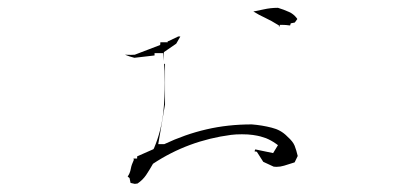

<svg xmlns="http://www.w3.org/2000/svg" viewBox="-20 -486 1040 484"><path d="M562.5 -146Q574.2 -147.5 589.8 -147.5Q605.5 -147.5 617.4 -145.8Q629.4 -144 636.5 -142.1Q643.6 -140.1 650.4 -137.7Q663.6 -132.3 675.3 -124L680.7 -120.1L668.5 -100.1L623.5 -109.4L621.6 -104.5L627.4 -103.5L643.6 -78.1L669.9 -65.9Q673.3 -65.4 676.8 -65.4Q686.5 -65.4 696.3 -68.4Q710 -72.8 722.7 -76.7L730.5 -92.8Q727.1 -107.4 722.7 -118.7Q718.3 -129.4 705.1 -141.1L703.1 -143.1Q687.5 -158.7 665 -164.1Q640.6 -170.4 614.7 -172.4Q554.2 -172.4 500.5 -159.9Q446.8 -147.5 394 -122.6H387.7H378.9L396 -223.1V-324.2L393.6 -325.7L395 -307.1Q395.5 -292.5 395.5 -277.8Q395.5 -241.7 392.1 -206.5Q387.2 -157.2 368.2 -112.3L366.7 -109.9L325.7 -91.8V-86.4H316.4L317.4 -83Q311.5 -70.3 310.1 -62.3Q308.6 -54.2 306.6 -49.6Q304.7 -44.9 301.8 -41L306.6 -37.1L309.1 -24.9L319.8 -22.5L326.7 -23.4Q339.8 -32.2 348.4 -44.9Q356.9 -57.6 365.7 -73.2Q454.1 -131.8 562.5 -146ZM294.9 -348.1Q306.6 -343.3 318.8 -340.3L369.6 -346.2V-352.1H391.6L393.1 -332.5V-350.6V-354.5L424.3 -376L434.6 -394H429.2L404.8 -382.3H403.3H402.8V-379.4H384.3L383.8 -372.6L319.8 -348.1Q313 -347.7 310.1 -347.7Q301.3 -347.7 294.9 -348.1ZM683.1 -419.4H685.1V-423.3H692.4Q700.7 -423.3 710 -421.9Q710.4 -421.9 710.7 -421.9Q710.9 -421.9 711.4 -421.9L712.9 -427.2L723.1 -429.2L729.5 -438L728 -440.4Q719.7 -451.2 708 -456.1Q695.3 -461.9 680.7 -466.3Q662.1 -466.3 645 -462.4L618.7 -457Q632.8 -448.2 648.2 -441.2Q663.6 -434.1 683.1 -421.9Z"/></svg>

Font: Bakudai
Style: ExtraLight
Weight: 200
Version: Version 1.48